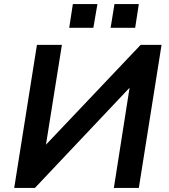

<svg xmlns="http://www.w3.org/2000/svg" viewBox="-20 -926 833 946"><path d="M50 0 162 -705H285L204 -198L194 -200L673 -705H776L664 0H541L621 -510L631 -507L152 0ZM525 -789 544 -906H664L646 -789ZM321 -789 339 -906H460L440 -789Z"/></svg>

Font: Nunito Sans 9pt
Style: Bold Italic
Weight: 700
Italic angle: -9°
Version: Version 3.101;gftools[0.9.27]